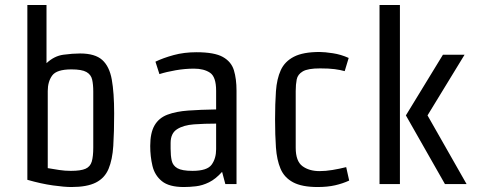

<svg xmlns="http://www.w3.org/2000/svg" viewBox="-20 -740 1926 772"><path d="M90 -720H167V-486Q198 -515 235 -520Q272 -525 302 -525Q362 -525 391 -499Q420 -473 429.5 -420Q439 -367 439 -284Q439 -209 435.5 -153.5Q432 -98 416.5 -61Q401 -24 365.5 -6Q330 12 267 12Q239 12 192.5 5.5Q146 -1 90 -17ZM172 -374V-64Q195 -60 218 -56.5Q241 -53 265 -53Q305 -53 324 -61.5Q343 -70 349 -90.5Q355 -111 355 -147V-372Q355 -400 350.5 -420Q346 -440 327.5 -450.5Q309 -461 267 -461Q208 -461 190 -436.5Q172 -412 172 -374Z M886 0 873 -49Q847 -20 820.5 -7Q794 6 768 9Q742 12 719 12Q660 12 631 -11.5Q602 -35 593 -73Q584 -111 584 -153Q584 -206 601.5 -236Q619 -266 653.5 -279Q688 -292 737 -295.5Q786 -299 849 -300V-375Q849 -431 824.5 -447.5Q800 -464 760 -464Q724 -464 686.5 -457.5Q649 -451 621 -442L605 -492Q636 -507 678 -518.5Q720 -530 770 -530Q842 -530 876 -511Q910 -492 920.5 -457.5Q931 -423 931 -375V0ZM849 -140V-243Q802 -243 760 -240Q718 -237 692 -220.5Q666 -204 666 -165V-142Q666 -114 670.5 -94Q675 -74 693.5 -63.5Q712 -53 754 -53Q813 -53 831 -78Q849 -103 849 -140Z M1265 -531Q1285 -531 1318 -526Q1351 -521 1382 -507L1366 -454Q1348 -459 1325.5 -462Q1303 -465 1267 -465Q1218 -465 1197.5 -453Q1177 -441 1173 -420.5Q1169 -400 1169 -374V-146Q1169 -92 1196 -72Q1223 -52 1265 -52Q1289 -52 1316.5 -56.5Q1344 -61 1372 -68L1384 -14Q1358 -2 1327.5 5Q1297 12 1257 12Q1194 12 1158.5 -7Q1123 -26 1108 -61.5Q1093 -97 1089.5 -147Q1086 -197 1086 -260Q1086 -323 1089.5 -373Q1093 -423 1109 -458Q1125 -493 1162 -512Q1199 -531 1265 -531Z M1588 0H1506V-720H1588ZM1761 -520H1848L1699 -276L1856 0H1769L1612 -276Z"/></svg>

Font: Strait
Style: Regular
Weight: 400
Designer: Eduardo Rodriguez Tunni
Foundry: Eduardo Rodriguez Tunni
Version: Version 1.002; ttfautohint (v1.8.4.7-5d5b);gftools[0.9.23]